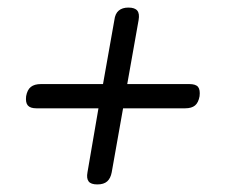

<svg xmlns="http://www.w3.org/2000/svg" viewBox="-20 -584 640 507"><path d="M237 -97Q220 -97 214 -105Q208 -113 211 -129L240 -298H76Q60 -298 53.5 -305.5Q47 -313 49 -330Q52 -347 61.5 -354.5Q71 -362 88 -362H252L282 -531Q284 -548 293.5 -556Q303 -564 319 -564Q336 -564 342.5 -556Q349 -548 346 -531L316 -362H480Q497 -362 503 -354.5Q509 -347 507 -330Q504 -313 495 -305.5Q486 -298 469 -298H305L275 -129Q272 -113 263 -105Q254 -97 237 -97Z"/></svg>

Font: Maple Mono ExtraLight
Style: Italic
Weight: 275
Italic angle: -10°
Monospace: yes
Designer: subframe7536
Version: Version 7.000